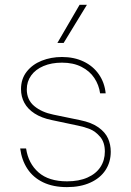

<svg xmlns="http://www.w3.org/2000/svg" viewBox="-20 -765 541 794"><path d="M63.5 -150.9H87.9Q97.2 -88.9 139.4 -52Q181.6 -15.1 257.3 -15.1Q306.6 -15.1 341.8 -30.8Q377 -46.4 395.3 -74.2Q413.6 -102.1 413.6 -138.2Q413.6 -176.3 394.3 -199Q375 -221.7 352.1 -231Q329.1 -240.2 302.2 -245.6L193.4 -268.6Q151.4 -277.3 123 -295.7Q94.7 -314 80.8 -339.6Q66.9 -365.2 66.9 -396.5Q66.9 -438.5 90.3 -468.5Q113.8 -498.5 152.3 -513.9Q190.9 -529.3 236.3 -529.3Q286.6 -529.3 325.9 -510.5Q365.2 -491.7 388.9 -457.5Q412.6 -423.3 417 -378.9H394Q389.2 -413.6 370.1 -442.4Q351.1 -471.2 317.1 -488.5Q283.2 -505.9 236.3 -505.9Q192.9 -505.9 159.9 -491.9Q127 -478 108.9 -452.9Q90.8 -427.7 90.8 -395.5Q90.8 -352.1 121.6 -326.4Q152.3 -300.8 200.7 -291L311.5 -268.1Q359.4 -258.3 387.5 -238Q415.5 -217.8 426.8 -192.4Q438 -167 438 -137.7Q438 -94.7 416.3 -61.5Q394.5 -28.3 353.5 -9.8Q312.5 8.8 256.8 8.8Q199.7 8.8 158.4 -11Q117.2 -30.8 93.5 -66.7Q69.8 -102.5 63.5 -150.9ZM339.4 -745.1H309.1L217.3 -587.4H243.2Z"/></svg>

Font: Wand UI Pro
Style: Regular
Weight: 400
Designer: Andreas Faust
Version: Version 1.003;FEAKit 1.0